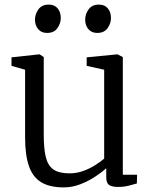

<svg xmlns="http://www.w3.org/2000/svg" viewBox="-20 -803 662 834"><path d="M491.5 9Q467.5 9 454.5 0.8Q441.5 -7.5 441.5 -33V-72Q421.5 -54 392 -34.8Q362.5 -15.5 327.8 -2.2Q293 11 257 11Q195.5 11 158.8 -11.5Q122 -34 105.5 -82Q89 -130 89 -206V-500L30 -517V-554L151 -567H152L170 -555V-218Q170 -158.5 178.8 -121.5Q187.5 -84.5 211.5 -67.2Q235.5 -50 282 -50Q313.5 -50 342 -60.5Q370.5 -71 393.8 -85.8Q417 -100.5 432.5 -114V-500L356.5 -517V-554L489.5 -567H490.5L513.5 -555V-44H575.5L574.5 -6Q558 -1.5 538 3.8Q518 9 491.5 9ZM184 -660Q159.5 -660 145.8 -676.5Q132 -693 132 -717.5Q132 -742 147 -762.5Q162 -783 191 -783H192Q217 -783 230.5 -766.5Q244 -750 244 -725.5Q244 -701 229.2 -680.5Q214.5 -660 185 -660ZM402 -660Q377.5 -660 363.8 -676.5Q350 -693 350 -717.5Q350 -742 365 -762.5Q380 -783 409 -783H410Q435 -783 448.5 -766.5Q462 -750 462 -725.5Q462 -701 447.2 -680.5Q432.5 -660 403 -660Z"/></svg>

Font: Merriweather 7pt Light
Style: Regular
Weight: 300
Designer: Eben Sorkin
Foundry: Eben Sorkin
Version: Version 2.200;gftools[0.9.31]